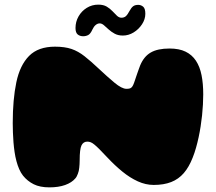

<svg xmlns="http://www.w3.org/2000/svg" viewBox="-20 -785 932 829"><path d="M193.5 24Q152.5 24 125.5 10.5Q98.5 -3 79.5 -26.5Q70 -38.5 63 -54.5Q56 -70.5 51 -89.2Q46 -108 43 -128.5Q40 -149 38.2 -170.5Q36.5 -192 35.8 -213Q35 -234 35 -253.5Q35 -355.5 50.5 -429.5Q66 -503.5 105.5 -543.5Q145 -583.5 217.5 -583.5Q260 -583.5 289 -573.5Q318 -563.5 345 -542.2Q372 -521 407.5 -487.5Q442 -455 474 -428.2Q506 -401.5 526 -401.5Q534 -401.5 539.2 -402.8Q544.5 -404 548.2 -407.8Q552 -411.5 555 -418Q556.5 -421.5 558.8 -427.2Q561 -433 563.2 -440Q565.5 -447 568.2 -455Q571 -463 573.8 -471.2Q576.5 -479.5 579.5 -487.2Q582.5 -495 585 -502Q601 -541 630.8 -558.2Q660.5 -575.5 712 -575.5Q753.5 -575.5 781.2 -562Q809 -548.5 826 -522.8Q843 -497 850.2 -460.5Q857.5 -424 857.5 -377.5Q857.5 -356.5 856.2 -333.5Q855 -310.5 852.5 -286.8Q850 -263 846.2 -239Q842.5 -215 837.5 -191.8Q832.5 -168.5 826.2 -146.5Q820 -124.5 812 -104.5Q796 -63.5 773.5 -37.5Q751 -11.5 719.2 1Q687.5 13.5 643.5 13.5Q609 13.5 575 -2Q541 -17.5 508.5 -44Q476 -70.5 445 -103.5Q424 -126 410 -140Q396 -154 387 -161.2Q378 -168.5 371 -171Q364 -173.5 357 -173.5Q340 -173.5 332 -157.5Q324 -141.5 324 -93Q324 -84.5 323.5 -76.5Q323 -68.5 322.2 -61Q321.5 -53.5 320 -47Q318.5 -40.5 316.2 -34.8Q314 -29 311.5 -24Q309 -19 305.5 -15Q290 3.5 261.2 13.8Q232.5 24 193.5 24ZM339 -628.5Q325 -628.5 315.5 -636.2Q306 -644 306 -664Q306 -691 319 -714Q332 -737 354.5 -751Q377 -765 404.5 -765Q426.5 -765 440.8 -756.5Q455 -748 465.5 -736.8Q476 -725.5 485 -717Q494 -708.5 504.5 -708.5Q516 -708.5 523.5 -715.2Q531 -722 540 -739Q547 -752 555 -758Q563 -764 577 -764Q588.5 -764 598 -756.2Q607.5 -748.5 607.5 -725.5Q607.5 -702 593.2 -680.2Q579 -658.5 557 -645Q535 -631.5 510.5 -631.5Q490 -631.5 475.2 -639.5Q460.5 -647.5 449.2 -657.8Q438 -668 428.8 -676Q419.5 -684 410.5 -684Q401.5 -684 393.2 -677.2Q385 -670.5 379 -657.5Q370.5 -638.5 360.5 -633.5Q350.5 -628.5 339 -628.5Z"/></svg>

Font: Gluten Black
Style: Regular
Weight: 900
Designer: Tyler Finck
Foundry: Etcetera Type Company
Version: Version 1.300